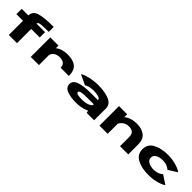

<svg xmlns="http://www.w3.org/2000/svg" viewBox="402 -2429 4074 4074"><g transform="rotate(45 2438.5 -392.0)"><path d="M215 0V-426H16.5V-586H215Q216 -708 342 -751Q468.5 -794.5 756.5 -794.5H768V-645.5H740Q571 -645.5 515.5 -633.5Q461 -621.5 460.5 -586H716.5V-426H460.5V0Z M1484.5 -286Q1484.5 -362.5 1437.5 -396.8Q1390.5 -431 1316.5 -431Q1229.5 -431 1173.5 -386.5Q1127.5 -349.5 1119 -299V0H873.5V-586H1119V-506Q1121.5 -507.5 1123.5 -509.5Q1223.5 -591 1397 -591Q1560 -591 1645.5 -521Q1731 -451 1731 -286Z M2552.5 0 2539.5 -55.5Q2526 -48 2511 -41.5Q2393.5 9.5 2232.5 9.5Q2075 9.5 1967.2 -31.8Q1859.5 -73 1859.5 -175Q1859.5 -272.5 1979 -315.8Q2098.5 -359 2323.5 -359H2529.5V-367Q2529.5 -401 2471 -420.2Q2412.5 -439.5 2329.5 -439.5Q2278 -439.5 2234 -431.8Q2190 -424 2159.2 -411.8Q2128.5 -399.5 2116.5 -385.5L1886.5 -495Q1904 -511 1948 -528Q1992 -545 2052 -559.5Q2112 -574 2178 -582.8Q2244 -591.5 2306 -591.5Q2512 -591.5 2643.5 -536Q2775 -480.5 2775 -352V0ZM2529.5 -216.5V-234.5H2330Q2204 -234.5 2155 -220.8Q2106 -207 2106 -179Q2106 -151.5 2149.5 -139Q2193 -126.5 2282 -126.5Q2386 -126.5 2457.8 -157.2Q2529.5 -188 2529.5 -216.5Z M2935.5 0V-586H3181V-499Q3292 -591.5 3467.5 -591.5Q3619 -591.5 3709 -521.2Q3799 -451 3799 -292.5V0H3552.5V-274Q3552.5 -358.5 3510 -395.2Q3467.5 -432 3387 -432Q3299.5 -432 3233.5 -373.5Q3197.5 -341.5 3181 -301.5V0Z M4402.5 7.5Q4204.5 7.5 4068.8 -64.2Q3933 -136 3933 -291Q3933 -445.5 4068.8 -518Q4204.5 -590.5 4402.5 -590.5Q4555 -590.5 4673.8 -549.8Q4792.5 -509 4814.5 -479L4616 -354.5Q4607 -374.5 4548.2 -402.8Q4489.5 -431 4402.5 -431Q4316.5 -431 4251 -395.8Q4185.5 -360.5 4185.5 -291Q4185.5 -221.5 4251.2 -186.2Q4317 -151 4402.5 -151Q4489.5 -151 4548.2 -179Q4607 -207 4616 -227.5L4814.5 -98Q4792.5 -67.5 4673.5 -30Q4554.5 7.5 4402.5 7.5Z"/></g></svg>

Font: Anybody UltraExpanded ExtraBold
Style: Regular
Weight: 800
Width: 9
Designer: Tyler Finck
Foundry: Etcetera Type Company
Version: Version 1.010; ttfautohint (v1.8.3) -l 8 -r 50 -G 200 -x 14 